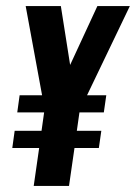

<svg xmlns="http://www.w3.org/2000/svg" viewBox="-20 -611 447 631"><path d="M90.8 0 108.7 -124.7H20.4L28.2 -181.2H116.5L125 -241.5H36.7L44.5 -298H118.3L64.4 -591H180L210.5 -397.6L300 -591H406.7L266.1 -298H329.3L321.2 -241.5H241.1L232.5 -181.2H313L304.9 -124.7H224.8L206.8 0Z"/></svg>

Font: Alumni Sans Thin
Style: Italic
Weight: 100
Italic angle: -8°
Designer: Robert E. Leuschke
Foundry: Robert E. Leuschke
Version: Version 1.016